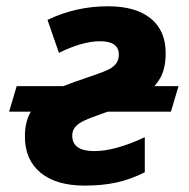

<svg xmlns="http://www.w3.org/2000/svg" viewBox="-20 -576 596 606"><path d="M129.9 -513.2Q219.2 -556.2 320.8 -556.2Q408.2 -556.2 455.6 -517.8Q502.9 -479.5 502.9 -408.2Q502.9 -361.8 486.8 -331.5Q478.5 -316.9 467.8 -304.2H543.5L519.5 -223.6H320.3Q312 -220.7 303.7 -217.8Q254.9 -200.7 239 -191.9Q223.1 -183.1 215.6 -172.9Q208 -162.6 208 -147.9Q208 -99.1 277.8 -99.1Q343.8 -99.1 437 -143.1V-32.2Q391.1 -9.3 346.9 0.2Q302.7 9.8 247.1 9.8Q157.2 9.8 107.9 -31Q58.6 -71.8 58.6 -145Q58.6 -190.4 75.7 -220.7Q76.7 -222.2 77.1 -223.6H8.8L32.7 -304.2H179.7L181.2 -304.7Q215.3 -317.9 249 -329.1Q313 -350.6 327.1 -358.9Q341.3 -367.2 348.1 -377.9Q355 -388.7 355 -403.8Q355 -445.8 295.9 -445.8Q240.2 -445.8 166 -409.2Z"/></svg>

Font: Zoram GWebM
Style: Bold Italic
Weight: 700
Italic angle: -12°
Foundry: Ascender Corporation
Version: Version 1.000